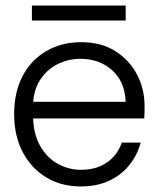

<svg xmlns="http://www.w3.org/2000/svg" viewBox="-20 -660 566 692"><path d="M271 12Q201 12 147 -20.5Q93 -53 62 -111.5Q31 -170 31 -249Q31 -328 61.5 -386Q92 -444 147 -476Q202 -508 273 -508Q345 -508 396 -475.5Q447 -443 474 -391Q501 -339 501 -279Q501 -269 501 -258Q501 -247 500 -233H85V-293H433Q430 -366 384 -407Q338 -448 270 -448Q225 -448 186 -428Q147 -408 123 -369.5Q99 -331 99 -274V-247Q99 -180 124 -135.5Q149 -91 188.5 -69.5Q228 -48 271 -48Q327 -48 365 -74Q403 -100 419 -146H487Q475 -101 446 -65Q417 -29 373 -8.5Q329 12 271 12ZM95 -586V-640H433V-586Z"/></svg>

Font: DM Sans 36pt Light
Style: Regular
Weight: 300
Designer: Colophon Foundry, Jonny Pinhorn
Foundry: Colophon Foundry
Version: Version 4.004;gftools[0.9.30]